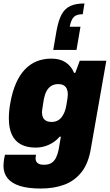

<svg xmlns="http://www.w3.org/2000/svg" viewBox="-31 -878 634 1107"><path d="M205 209Q131 209 83.5 194Q36 179 12.5 149.5Q-11 120 -11 78Q-11 71 -9.5 54.5Q-8 38 -2 14H177Q176 19 175 25Q174 31 174 34Q174 46 178.5 54Q183 62 193.5 67Q204 72 223 72Q250 72 266.5 61Q283 50 292.5 30Q302 10 307 -15Q310 -34 313.5 -53Q317 -72 320 -90H313Q296 -70 274 -56Q252 -42 227 -34.5Q202 -27 174 -27Q124 -27 89.5 -45.5Q55 -64 37.5 -101.5Q20 -139 20 -195Q20 -215 22 -238Q24 -261 29 -287Q52 -413 111.5 -476.5Q171 -540 265 -540Q315 -540 347.5 -518.5Q380 -497 396 -458H403L429 -528H582L493 -22Q479 64 439 114.5Q399 165 339.5 187Q280 209 205 209ZM267 -175Q285 -175 299.5 -182Q314 -189 324 -202Q334 -215 341 -232Q348 -249 351 -268Q355 -291 357 -304Q359 -317 359.5 -324Q360 -331 360 -335Q360 -352 354.5 -365Q349 -378 337 -385.5Q325 -393 305 -393Q280 -393 263.5 -382Q247 -371 237 -352Q227 -333 222 -307Q217 -279 215 -264Q213 -249 212 -242.5Q211 -236 211 -231Q211 -214 216.5 -201.5Q222 -189 234.5 -182Q247 -175 267 -175ZM456 -858 446 -796Q411 -796 395 -780.5Q379 -765 371 -724H433L410 -590H276L295 -701Q306 -761 324.5 -795Q343 -829 374.5 -843.5Q406 -858 456 -858Z"/></svg>

Font: Archivo SemiCondensed Black
Style: Italic
Weight: 900
Width: 4
Italic angle: -10°
Designer: Hector Gatti
Foundry: Omnibus-Type
Version: Version 2.001